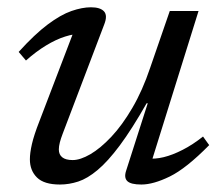

<svg xmlns="http://www.w3.org/2000/svg" viewBox="-20 -484 590 514"><path d="M317.5 -26.5 375.5 -207.5H372.5Q333 -138 300.8 -94.8Q268.5 -51.5 241.2 -28.8Q214 -6 189.5 2Q165 10 140.5 10Q98 10 79 -8.8Q60 -27.5 60 -57.5Q60 -74.5 65.5 -98.5Q71 -122.5 85.5 -159.5L184 -417L197.5 -393Q179 -394 154.5 -386.2Q130 -378.5 103.2 -362.2Q76.5 -346 49.5 -322L30 -345Q73 -392.5 107.8 -418.5Q142.5 -444.5 171.2 -454.5Q200 -464.5 223.5 -464.5Q248.5 -464.5 258.5 -453.5Q268.5 -442.5 259 -418.5L148 -126.5Q143 -113.5 140.2 -102.8Q137.5 -92 137.5 -84Q137.5 -70 146.8 -62.8Q156 -55.5 174.5 -55.5Q195 -55.5 222 -71.2Q249 -87 278 -117.8Q307 -148.5 334.2 -195Q361.5 -241.5 382 -302.5L434.5 -454.5H511.5L382 -39.5L375 -60Q394 -57.5 418 -63.2Q442 -69 469.2 -83Q496.5 -97 523.5 -118.5L540 -95.5Q478.5 -33 434.5 -11.5Q390.5 10 358.5 10Q330.5 10 321 1Q311.5 -8 317.5 -26.5Z"/></svg>

Font: Newsreader
Style: Italic
Weight: 400
Italic angle: -17°
Designer: Hugues Gentile
Foundry: Production Type
Version: Version 1.003